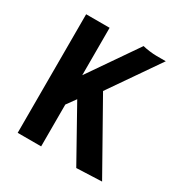

<svg xmlns="http://www.w3.org/2000/svg" viewBox="-120 -558 616 652"><g transform="rotate(30 187.5 -232.5)"><path d="M268 4 367 0 216 -268 350 -462H314C298 -462 274 -465 259 -469L128 -279V-465H36V0H128V-164L154 -200Z"/></g></svg>

Font: Inconsolata Condensed
Style: Bold
Weight: 700
Width: 3
Monospace: yes
Designer: Raph Levien, Cyreal, Brenton Simpson
Foundry: Raph Levien, Cyreal, Google
Version: Version 3.100